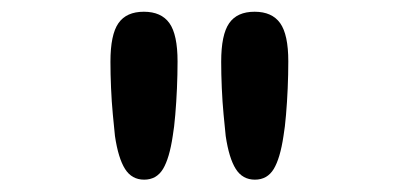

<svg xmlns="http://www.w3.org/2000/svg" viewBox="-20 -686 659 319"><path d="M219.5 -387.5Q199 -387.5 187.8 -405.2Q176.5 -423 171 -460Q169.5 -474.5 167.5 -495.5Q165.5 -516.5 164.5 -539.8Q163.5 -563 163.5 -583.5Q163.5 -628.5 176.8 -647.5Q190 -666.5 219 -666.5Q248 -666.5 261.5 -647.5Q275 -628.5 275 -584Q275 -562.5 274 -539.2Q273 -516 271.2 -495.2Q269.5 -474.5 267 -460Q261.5 -423 250.8 -405.2Q240 -387.5 219.5 -387.5ZM403.5 -387.5Q383 -387.5 371.8 -405.2Q360.5 -423 355 -460Q353.5 -474.5 351.5 -495.5Q349.5 -516.5 348.5 -539.8Q347.5 -563 347.5 -583.5Q347.5 -628.5 360.8 -647.5Q374 -666.5 403 -666.5Q432 -666.5 445.5 -647.5Q459 -628.5 459 -584Q459 -562.5 458 -539.2Q457 -516 455.2 -495.2Q453.5 -474.5 451 -460Q445.5 -423 434.8 -405.2Q424 -387.5 403.5 -387.5Z"/></svg>

Font: Sono ExtraLight Monospace SemiBold
Style: Regular
Weight: 600
Version: Version 2.112